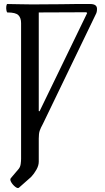

<svg xmlns="http://www.w3.org/2000/svg" viewBox="-20 -685 521 956"><path d="M75 249Q69 255 56.5 245.5Q44 236 36 222.5Q28 209 34 202L73 156Q81 146 83 131.5Q85 117 85 106V-570Q85 -596 71.5 -609.5Q58 -623 17 -623Q14 -623 12 -633.5Q10 -644 11.5 -654.5Q13 -665 17 -665Q41 -665 73.5 -664Q106 -663 141 -663Q174 -663 209 -663.5Q244 -664 282 -664Q319 -665 356.5 -665Q394 -665 429 -665Q463 -665 463 -641Q463 -624 457 -614L194 -69Q182 -47 177.5 -33.5Q173 -20 173 5V120Q173 139 161.5 159.5Q150 180 135 196ZM177 -131 414 -620 410 -624 173 -623V-132Z"/></svg>

Font: Junicode Two Beta Condensed Medium
Style: Regular
Weight: 500
Width: 3
Designer: Peter S. Baker
Foundry: Briery Creek Software
Version: Version 1.053; ttfautohint (v1.8.4)